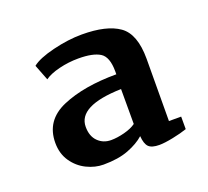

<svg xmlns="http://www.w3.org/2000/svg" viewBox="-82 -877 671 620"><g transform="rotate(-20 253.0 -567.5)"><path d="M424 -633 423 -419H465V-376Q445 -369 415.5 -363Q386 -357 368 -357Q342 -357 331.5 -367.5Q321 -378 319 -405Q298 -386 263 -372.5Q228 -359 177 -359Q148 -359 119.5 -373Q91 -387 72.5 -414Q54 -441 54 -478Q54 -555 128.5 -587Q203 -619 315 -619V-629Q315 -679 291 -694Q267 -709 217 -709Q183 -709 150.5 -701Q118 -693 100 -680L79 -734Q101 -752 154 -765Q207 -778 254 -778Q339 -778 381.5 -748Q424 -718 424 -633ZM164 -493Q164 -461 182 -443Q200 -425 227 -425Q248 -425 273 -431.5Q298 -438 313 -449V-569Q164 -565 164 -493Z"/></g></svg>

Font: Martel
Style: Bold
Weight: 700
Designer: Dan Reynolds
Foundry: Dan Reynolds
Version: Version 1.001; ttfautohint (v1.1) -l 5 -r 5 -G 72 -x 0 -D la